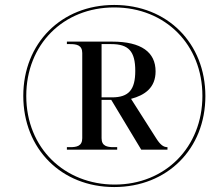

<svg xmlns="http://www.w3.org/2000/svg" viewBox="-20 -745 885 775"><path d="M441 10C655 10 809 -144 809 -357C809 -571 655 -725 441 -725C227 -725 74 -570 74 -358C74 -144 228 10 441 10ZM443 0C242 0 86 -146 86 -358C86 -565 235 -715 441 -715C648 -715 797 -564 797 -358C797 -151 647 0 443 0ZM250 -141H453V-151H439C413 -151 390 -155 390 -187V-342H429L550 -141H656V-151C640 -151 627 -160 609 -189L509 -346C565 -361 608 -391 608 -457C608 -534 551 -577 433 -577H250V-567H263C289 -567 312 -563 312 -531V-187C312 -155 289 -151 263 -151H250ZM432 -352H390V-567H429C499 -567 526 -538 526 -459C526 -383 500 -352 432 -352Z"/></svg>

Font: Noto Serif Display SemiBold
Style: Italic
Weight: 600
Italic angle: -12°
Designer: Monotype Design Team
Foundry: Monotype Imaging Inc.
Version: Version 2.009